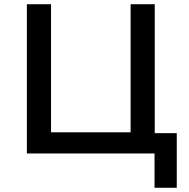

<svg xmlns="http://www.w3.org/2000/svg" viewBox="-20 -725 894 907"><path d="M710 162V0H107V-705H221V-100H597V-705H711V-96H815V162Z"/></svg>

Font: Nunito Sans 6pt SemiBold
Style: Regular
Weight: 600
Version: Version 3.101;gftools[0.9.27]